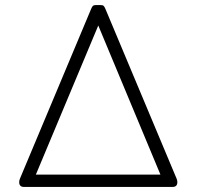

<svg xmlns="http://www.w3.org/2000/svg" viewBox="-20 -740 778 760"><path d="M56 -19Q56 -26 59 -33L340 -703Q344 -713 347.5 -716.5Q351 -720 360 -720H378Q387 -720 390.5 -716.5Q394 -713 398 -703L679 -33Q682 -26 682 -19Q682 0 663 0H75Q56 0 56 -19ZM615 -49 369 -639 122 -49Z"/></svg>

Font: Mitr ExtraLight
Style: Regular
Weight: 275
Designer: Thanarat Vachiruckul
Foundry: Cadson Demak Co.,Ltd.
Version: Version 1.001